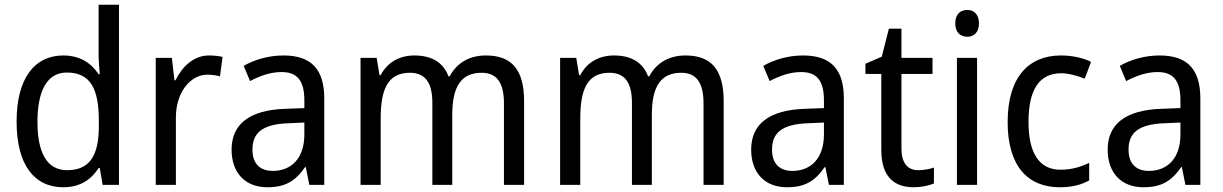

<svg xmlns="http://www.w3.org/2000/svg" viewBox="-20 -780 5159 810"><path d="M247 10C319 10 365 -23 396 -71H401L413 0H482V-760H396V-545C396 -524 399 -489 401 -467H396C365 -514 317 -546 247 -546C126 -546 50 -450 50 -267C50 -84 125 10 247 10ZM263 -62C179 -62 138 -134 138 -266C138 -396 178 -474 262 -474C363 -474 397 -404 397 -269V-248C397 -123 358 -62 263 -62Z M862 -546C798 -546 750 -501 720 -441H716L705 -536H637V0H722V-284C722 -391 783 -465 856 -465C873 -465 893 -462 908 -458L919 -540C902 -544 881 -546 862 -546Z M1176 -546C1112 -546 1053 -528 1008 -502L1035 -438C1077 -460 1121 -476 1168 -476C1231 -476 1264 -443 1264 -357V-324L1184 -321C1032 -316 957 -256 957 -149C957 -49 1016 10 1108 10C1185 10 1227 -17 1267 -75H1270L1285 0H1348V-364C1348 -486 1295 -546 1176 -546ZM1196 -260 1264 -263V-213C1264 -111 1208 -59 1131 -59C1079 -59 1045 -87 1045 -149C1045 -218 1085 -256 1196 -260Z M2030 -546C1964 -546 1909 -518 1877 -458H1872C1851 -515 1803 -546 1728 -546C1668 -546 1615 -519 1586 -463H1581L1569 -536H1501V0H1586V-279C1586 -400 1614 -473 1709 -473C1773 -473 1804 -433 1804 -346V0H1888V-296C1888 -411 1923 -473 2012 -473C2075 -473 2106 -432 2106 -345V0H2191V-353C2191 -487 2138 -546 2030 -546Z M2872 -546C2806 -546 2751 -518 2719 -458H2714C2693 -515 2645 -546 2570 -546C2510 -546 2457 -519 2428 -463H2423L2411 -536H2343V0H2428V-279C2428 -400 2456 -473 2551 -473C2615 -473 2646 -433 2646 -346V0H2730V-296C2730 -411 2765 -473 2854 -473C2917 -473 2948 -432 2948 -345V0H3033V-353C3033 -487 2980 -546 2872 -546Z M3368 -546C3304 -546 3245 -528 3200 -502L3227 -438C3269 -460 3313 -476 3360 -476C3423 -476 3456 -443 3456 -357V-324L3376 -321C3224 -316 3149 -256 3149 -149C3149 -49 3208 10 3300 10C3377 10 3419 -17 3459 -75H3462L3477 0H3540V-364C3540 -486 3487 -546 3368 -546ZM3388 -260 3456 -263V-213C3456 -111 3400 -59 3323 -59C3271 -59 3237 -87 3237 -149C3237 -218 3277 -256 3388 -260Z M3854 -62C3809 -62 3783 -92 3783 -153V-468H3914V-536H3783V-659H3730L3700 -541L3631 -511V-468H3698V-148C3698 -30 3756 10 3835 10C3866 10 3900 3 3920 -6V-73C3903 -67 3877 -62 3854 -62Z M4061 -738C4031 -738 4010 -720 4010 -681C4010 -644 4031 -625 4061 -625C4089 -625 4110 -644 4110 -681C4110 -719 4089 -738 4061 -738ZM4102 -536H4017V0H4102Z M4451 10C4501 10 4542 0 4575 -19V-93C4540 -76 4501 -64 4454 -64C4364 -64 4319 -134 4319 -266C4319 -401 4364 -471 4457 -471C4488 -471 4527 -460 4556 -448L4583 -519C4552 -535 4505 -546 4456 -546C4320 -546 4231 -455 4231 -265C4231 -78 4317 10 4451 10Z M4872 -546C4808 -546 4749 -528 4704 -502L4731 -438C4773 -460 4817 -476 4864 -476C4927 -476 4960 -443 4960 -357V-324L4880 -321C4728 -316 4653 -256 4653 -149C4653 -49 4712 10 4804 10C4881 10 4923 -17 4963 -75H4966L4981 0H5044V-364C5044 -486 4991 -546 4872 -546ZM4892 -260 4960 -263V-213C4960 -111 4904 -59 4827 -59C4775 -59 4741 -87 4741 -149C4741 -218 4781 -256 4892 -260Z"/></svg>

Font: Noto Sans Khmer UI SemiCondensed
Style: Regular
Weight: 400
Width: 4
Designer: Danh Hong and the Monotype Design Team
Foundry: Monotype Imaging Inc.
Version: Version 2.002